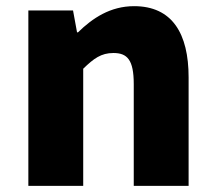

<svg xmlns="http://www.w3.org/2000/svg" viewBox="-20 -603 698 623"><path d="M72 0H250V-380C284 -413 308 -431 348 -431C393 -431 414 -409 414 -330V0H592V-352C592 -494 539 -583 415 -583C338 -583 280 -544 233 -498H230L217 -569H72Z"/></svg>

Font: Source Han Sans HK Heavy
Style: Regular
Weight: 900
Designer: Ryoko NISHIZUKA 西塚涼子 (kana, bopomofo & ideographs); Paul D. Hunt (Latin, Greek & Cyrillic); Sandoll Communications 산돌커뮤니
Foundry: Adobe
Version: Version 2.000;hotconv 1.0.107;makeotfexe 2.5.65593